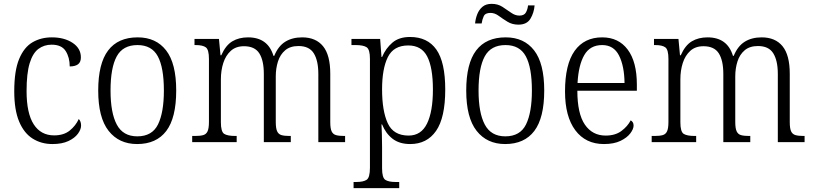

<svg xmlns="http://www.w3.org/2000/svg" viewBox="-20 -738 4223 997"><path d="M252 10Q195 10 150 -18Q105 -46 79.5 -106.5Q54 -167 54 -264Q54 -371 79.5 -432Q105 -493 149 -518.5Q193 -544 249 -544Q314 -544 357 -515.5Q400 -487 400 -440Q400 -415 385 -404Q370 -393 342 -393Q342 -440 321 -473Q300 -506 248 -506Q209 -506 179.5 -484Q150 -462 134 -409.5Q118 -357 118 -265Q118 -150 155 -92.5Q192 -35 261 -35Q311 -35 342 -60Q373 -85 389 -120Q401 -108 401 -86Q401 -66 384.5 -43.5Q368 -21 335 -5.5Q302 10 252 10Z M692 10Q598 10 544 -58.5Q490 -127 490 -268Q490 -408 541.5 -476Q593 -544 695 -544Q790 -544 842.5 -476.5Q895 -409 895 -268Q895 -126 843.5 -58Q792 10 692 10ZM693 -30Q770 -30 800.5 -92Q831 -154 831 -268Q831 -387 799.5 -445.5Q768 -504 694 -504Q618 -504 586 -445Q554 -386 554 -268Q554 -152 586.5 -91Q619 -30 693 -30Z M978 0V-32H993Q1020 -32 1035.5 -36.5Q1051 -41 1058 -56.5Q1065 -72 1065 -105V-432Q1065 -480 1049 -492Q1033 -504 996 -504H990V-536H1117L1125 -451H1129Q1152 -503 1186.5 -523.5Q1221 -544 1268 -544Q1371 -544 1400 -448H1404Q1425 -499 1461.5 -521.5Q1498 -544 1549 -544Q1620 -544 1657.5 -498Q1695 -452 1695 -355V-104Q1695 -71 1702 -56Q1709 -41 1724.5 -36.5Q1740 -32 1767 -32H1772V0H1633V-354Q1633 -423 1609.5 -461Q1586 -499 1530 -499Q1487 -499 1461 -477Q1435 -455 1423.5 -419Q1412 -383 1412 -341V-105Q1412 -72 1419 -56.5Q1426 -41 1441.5 -36.5Q1457 -32 1483 -32H1490V0H1350V-354Q1350 -424 1326.5 -461Q1303 -498 1247 -498Q1205 -498 1178.5 -474Q1152 -450 1139.5 -411Q1127 -372 1127 -326V-103Q1127 -54 1144 -43Q1161 -32 1202 -32H1209V0Z M1816 239V207H1830Q1867 207 1884 195.5Q1901 184 1901 133V-433Q1901 -481 1884 -492.5Q1867 -504 1826 -504H1805V-536H1954L1961 -442H1964Q1983 -487 2017.5 -516.5Q2052 -546 2109 -546Q2200 -546 2246 -480.5Q2292 -415 2292 -273Q2292 -127 2244.5 -58.5Q2197 10 2110 10Q2054 10 2018.5 -17.5Q1983 -45 1964 -92H1961Q1962 -71 1963 -40.5Q1964 -10 1964 25V136Q1964 185 1981 196Q1998 207 2034 207H2053V239ZM2102 -34Q2167 -34 2197.5 -96.5Q2228 -159 2228 -273Q2228 -387 2198.5 -444.5Q2169 -502 2100 -502Q2024 -502 1994 -441.5Q1964 -381 1964 -274Q1964 -162 1993.5 -98Q2023 -34 2102 -34Z M2603 10Q2509 10 2455 -58.5Q2401 -127 2401 -268Q2401 -408 2452.5 -476Q2504 -544 2606 -544Q2701 -544 2753.5 -476.5Q2806 -409 2806 -268Q2806 -126 2754.5 -58Q2703 10 2603 10ZM2604 -30Q2681 -30 2711.5 -92Q2742 -154 2742 -268Q2742 -387 2710.5 -445.5Q2679 -504 2605 -504Q2529 -504 2497 -445Q2465 -386 2465 -268Q2465 -152 2497.5 -91Q2530 -30 2604 -30ZM2672 -610Q2640 -610 2615.5 -625Q2591 -640 2570 -655.5Q2549 -671 2527 -671Q2500 -671 2492 -654Q2484 -637 2481 -616H2447Q2449 -640 2458 -663.5Q2467 -687 2485 -702.5Q2503 -718 2533 -718Q2565 -718 2589 -702.5Q2613 -687 2634 -672Q2655 -657 2677 -657Q2702 -657 2711 -673.5Q2720 -690 2722 -710H2756Q2753 -672 2734.5 -641Q2716 -610 2672 -610Z M3116 10Q3021 10 2967.5 -61.5Q2914 -133 2914 -263Q2914 -404 2964 -474Q3014 -544 3107 -544Q3192 -544 3239.5 -480.5Q3287 -417 3287 -299V-267H2978Q2978 -148 3017 -91Q3056 -34 3125 -34Q3175 -34 3207 -58Q3239 -82 3255 -113Q3261 -110 3265.5 -103.5Q3270 -97 3270 -86Q3270 -68 3253 -45.5Q3236 -23 3202 -6.5Q3168 10 3116 10ZM3223 -307Q3222 -395 3194.5 -449.5Q3167 -504 3107 -504Q3044 -504 3014 -452Q2984 -400 2979 -307Z M3364 0V-32H3379Q3406 -32 3421.5 -36.5Q3437 -41 3444 -56.5Q3451 -72 3451 -105V-432Q3451 -480 3435 -492Q3419 -504 3382 -504H3376V-536H3503L3511 -451H3515Q3538 -503 3572.5 -523.5Q3607 -544 3654 -544Q3757 -544 3786 -448H3790Q3811 -499 3847.5 -521.5Q3884 -544 3935 -544Q4006 -544 4043.5 -498Q4081 -452 4081 -355V-104Q4081 -71 4088 -56Q4095 -41 4110.5 -36.5Q4126 -32 4153 -32H4158V0H4019V-354Q4019 -423 3995.5 -461Q3972 -499 3916 -499Q3873 -499 3847 -477Q3821 -455 3809.5 -419Q3798 -383 3798 -341V-105Q3798 -72 3805 -56.5Q3812 -41 3827.5 -36.5Q3843 -32 3869 -32H3876V0H3736V-354Q3736 -424 3712.5 -461Q3689 -498 3633 -498Q3591 -498 3564.5 -474Q3538 -450 3525.5 -411Q3513 -372 3513 -326V-103Q3513 -54 3530 -43Q3547 -32 3588 -32H3595V0Z"/></svg>

Font: Noto Serif Armenian SemiCondensed Light
Style: Regular
Weight: 300
Width: 4
Designer: Monotype Design Team
Foundry: Monotype Imaging Inc.
Version: Version 2.008; ttfautohint (v1.8.4.7-5d5b)